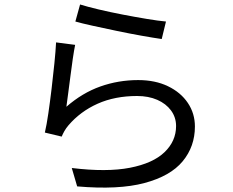

<svg xmlns="http://www.w3.org/2000/svg" viewBox="-20 -801 1040 856"><path d="M316 -705 337 -781Q369 -771 419.5 -759Q470 -747 527 -736Q584 -725 635.5 -716.5Q687 -708 720 -705L701 -627Q666 -632 612.5 -641.5Q559 -651 501.5 -663Q444 -675 394 -686Q344 -697 316 -705ZM315 -601Q310 -576 304.5 -539Q299 -502 294 -461.5Q289 -421 284 -385Q279 -349 276 -325Q347 -387 427.5 -415.5Q508 -444 596 -444Q672 -444 729 -416.5Q786 -389 817.5 -342Q849 -295 849 -237Q849 -148 794.5 -82Q740 -16 624 15Q508 46 324 30L300 -52Q456 -33 559 -53Q662 -73 713.5 -122.5Q765 -172 765 -239Q765 -278 742.5 -308.5Q720 -339 681 -356Q642 -373 591 -373Q492 -373 415 -338.5Q338 -304 285 -242Q274 -229 267 -216.5Q260 -204 255 -192L180 -210Q188 -244 195.5 -295.5Q203 -347 210 -405.5Q217 -464 222.5 -518.5Q228 -573 230 -612Z"/></svg>

Font: Noto IKEA Simplified Chinese
Style: Regular
Weight: 400
Designer: Monotype Design Team
Foundry: Monotype Imaging Inc.
Version: Version 1.100